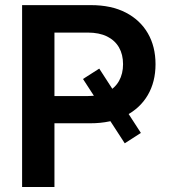

<svg xmlns="http://www.w3.org/2000/svg" viewBox="-20 -748 676 768"><path d="M377 -473.6 543.5 -216.3 479 -174.8 312 -432.1ZM68.4 0V-727.5H343.8Q425.3 -727.5 482.9 -697.8Q540.5 -668 571.3 -615Q602.1 -562 602.1 -491.2Q602.1 -420.4 571 -367.4Q540 -314.5 481.7 -284.7Q423.3 -254.9 341.3 -254.9H147V-363.8H331.1Q377 -363.8 408.4 -379.6Q439.9 -395.5 456.1 -424.3Q472.2 -453.1 472.2 -491.2Q472.2 -529.8 456.1 -558.1Q439.9 -586.4 408.4 -602.1Q377 -617.7 330.6 -617.7H197.8V0Z"/></svg>

Font: Inter 24pt SemiBold
Style: Regular
Weight: 600
Designer: Rasmus Andersson
Foundry: rsms
Version: Version 4.001;git-66647c0bb